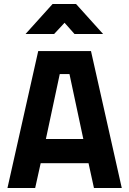

<svg xmlns="http://www.w3.org/2000/svg" viewBox="-20 -934 642 954"><path d="M106.9 -765.1 241.2 -914.1H357.9L492.2 -765.1H350.1L300.8 -820.8L249 -765.1ZM276.9 -565.9 208 -243.2H394L325.2 -565.9ZM17.1 0 169.9 -680.2H432.1L585 0H446.8L419.9 -123H182.1L154.8 0Z"/></svg>

Font: TitilliumWeb-Bold
Style: Bold
Weight: 700
Version: Version 1.001;PS 57.000;hotconv 1.0.70;makeotf.lib2.5.55311